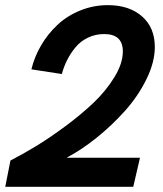

<svg xmlns="http://www.w3.org/2000/svg" viewBox="-29 -719 629 739"><path d="M566.9 -538.1Q566.9 -480 534.9 -414.6Q502.9 -349.1 452.4 -292.7Q401.9 -236.3 343.3 -189.2Q284.7 -142.1 227.1 -111.8H509.8L483.9 0H-8.8L11.2 -101.1Q58.6 -125.5 110.1 -156.7Q161.6 -188 222.9 -233.4Q284.2 -278.8 331.8 -324.2Q379.4 -369.6 411.6 -422.4Q443.8 -475.1 443.8 -521Q443.8 -587.9 372.1 -587.9Q338.4 -587.9 309.8 -574.2Q281.2 -560.5 262 -537.4Q242.7 -514.2 229.7 -488.5Q216.8 -462.9 209 -434.1L91.8 -452.1Q103.5 -500.5 129.4 -544.7Q155.3 -588.9 192.4 -623.5Q229.5 -658.2 280 -678.7Q330.6 -699.2 386.2 -699.2Q468.3 -699.2 517.6 -656Q566.9 -612.8 566.9 -538.1Z"/></svg>

Font: HK Grotesk Legacy
Style: Bold Italic
Weight: 700
Italic angle: -13°
Designer: Alfredo Marco Pradil
Foundry: Hanken Design Co.
Version: Version 2.022;PS 002.022;hotconv 1.0.88;makeotf.lib2.5.64775